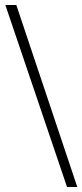

<svg xmlns="http://www.w3.org/2000/svg" viewBox="-20 -734 330 769"><path d="M248.5 15.1 1.5 -713.9H45.4L289.6 15.1Z"/></svg>

Font: Simplified Naskh
Style: Regular
Weight: 400
Designer: SIL International
Foundry: Arabeyes
Version: 1.02_alpha